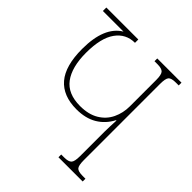

<svg xmlns="http://www.w3.org/2000/svg" viewBox="-194 -848 981 981"><g transform="rotate(45 297.0 -357.0)"><path d="M484 -82Q484 -43 494 -31.5Q504 -20 537 -20H557V0H382V-20H404Q434 -20 445 -31.5Q456 -43 456 -82V-258Q456 -279 457 -300Q458 -321 459 -342H456Q430 -292 384.5 -265Q339 -238 274 -238Q176 -238 126 -296.5Q76 -355 76 -477Q76 -637 163 -689H14V-714H245V-690Q180 -690 142 -637Q104 -584 104 -477Q104 -374 145 -318.5Q186 -263 275 -263Q336 -263 376.5 -287.5Q417 -312 436.5 -353Q456 -394 456 -442V-632Q456 -671 445 -682.5Q434 -694 404 -694H382V-714H557V-694H537Q504 -694 494 -682.5Q484 -671 484 -632Z"/></g></svg>

Font: Noto Serif Georgian SemiCondensed Thin
Style: Regular
Weight: 100
Width: 4
Designer: Monotype Design Team, Akaki Razmadze
Foundry: Google LLC
Version: Version 2.003; ttfautohint (v1.8.4.7-5d5b)